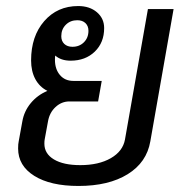

<svg xmlns="http://www.w3.org/2000/svg" viewBox="-20 -606 612 636"><path d="M555 -576 478 -138Q466 -68 403 -29Q340 10 240 10Q147 10 93.5 -23.5Q40 -57 40 -114Q40 -130 42 -138L54 -204Q60 -238 82 -264.5Q104 -291 137 -305Q111 -318 97 -344Q83 -370 83 -406Q83 -486 126.5 -536Q170 -586 239 -586Q277 -586 301 -565.5Q325 -545 325 -513Q325 -465 294 -435Q263 -405 214 -405Q182 -405 163 -422Q162 -417 162 -408Q162 -377 178.5 -357.5Q195 -338 223 -338H317L305 -270H210Q184 -270 164 -251.5Q144 -233 139 -204L128 -144Q127 -139 127 -130Q127 -97 158.5 -78Q190 -59 246 -59Q307 -59 347 -82Q387 -105 394 -144L470 -576ZM183 -486Q183 -470 193 -460.5Q203 -451 220 -451Q243 -451 258 -466Q273 -481 273 -504Q273 -520 263 -529.5Q253 -539 236 -539Q213 -539 198 -524Q183 -509 183 -486Z"/></svg>

Font: Sarabun
Style: Italic
Weight: 400
Italic angle: -10°
Designer: Suppakit Chalermlarp | Katatrad Co.,Ltd.
Foundry: Cadson Demak Co.,Ltd.
Version: Version 1.000; ttfautohint (v1.6)